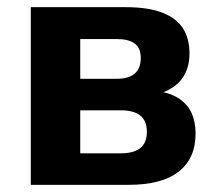

<svg xmlns="http://www.w3.org/2000/svg" viewBox="-20 -516 607 536"><path d="M66 0V-496H331Q394 -496 433.5 -480.5Q473 -465 491 -436.5Q509 -408 509 -367Q509 -324 487.5 -295.5Q466 -267 423 -254L424 -261Q460 -255 482.5 -239Q505 -223 515.5 -199Q526 -175 526 -143Q526 -74 479 -37Q432 0 339 0ZM204 -88H317Q353 -88 371.5 -102.5Q390 -117 390 -148Q390 -179 371.5 -193.5Q353 -208 318 -208H204ZM204 -296H306Q339 -296 356 -310.5Q373 -325 373 -354Q373 -382 356 -394.5Q339 -407 306 -407H204Z"/></svg>

Font: Nunito Sans 10pt SemiCondensed ExtraBold
Style: Regular
Weight: 800
Width: 4
Designer: Vernon Adams
Foundry: Vernon Adams
Version: Version 3.101;gftools[0.9.27]